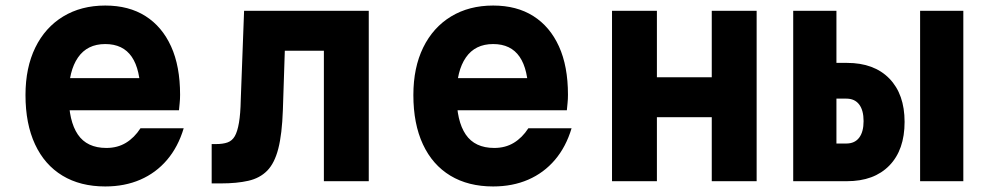

<svg xmlns="http://www.w3.org/2000/svg" viewBox="-20 -654 3540 693"><path d="M199 -372H540L487 -312Q487 -403 455.5 -449Q424 -495 360 -495Q295 -495 261.5 -446.5Q228 -398 228 -311Q228 -217 261 -168.5Q294 -120 364 -120Q404 -120 434.5 -138.5Q465 -157 487 -191H643Q623 -124 583 -77Q543 -30 486.5 -5.5Q430 19 360 19Q270 19 205.5 -20Q141 -59 106.5 -133Q72 -207 72 -311Q72 -410 107.5 -482.5Q143 -555 208 -594.5Q273 -634 360 -634Q445 -634 505 -596Q565 -558 597.5 -486.5Q630 -415 630 -312Q630 -296 628.5 -282Q627 -268 626 -256H199Z M744 8V-134H759Q785 -134 801.5 -140Q818 -146 827.5 -162.5Q837 -179 842.5 -211Q848 -243 849 -294L861 -615H1311V0H1149V-471H1008L1001 -257Q998 -170 984.5 -117.5Q971 -65 944.5 -38Q918 -11 876.5 -1.5Q835 8 777 8Z M1599 -372H1940L1887 -312Q1887 -403 1855.5 -449Q1824 -495 1760 -495Q1695 -495 1661.5 -446.5Q1628 -398 1628 -311Q1628 -217 1661 -168.5Q1694 -120 1764 -120Q1804 -120 1834.5 -138.5Q1865 -157 1887 -191H2043Q2023 -124 1983 -77Q1943 -30 1886.5 -5.5Q1830 19 1760 19Q1670 19 1605.5 -20Q1541 -59 1506.5 -133Q1472 -207 1472 -311Q1472 -410 1507.5 -482.5Q1543 -555 1608 -594.5Q1673 -634 1760 -634Q1845 -634 1905 -596Q1965 -558 1997.5 -486.5Q2030 -415 2030 -312Q2030 -296 2028.5 -282Q2027 -268 2026 -256H1599Z M2189 0V-615H2351V-375H2549V-615H2711V0H2549V-231H2351V0Z M2843 0V-615H2999V-427H3037Q3135 -427 3190 -370.5Q3245 -314 3245 -214Q3245 -113 3190 -56.5Q3135 0 3037 0ZM2999 -136H3035Q3065 -136 3081 -157Q3097 -178 3097 -217Q3097 -256 3081 -277Q3065 -298 3035 -298H2999ZM3301 0V-615H3457V0Z"/></svg>

Font: Martian Mono
Style: Bold
Weight: 700
Designer: Roman Shamin
Foundry: Evil Martians
Version: Version 1.000